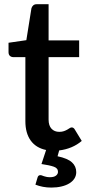

<svg xmlns="http://www.w3.org/2000/svg" viewBox="-20 -690 406 889"><path d="M358.5 -37.5Q337.5 -19.5 310.8 -8.2Q284 3 254 6.5L246.5 33.5Q293.5 43.5 313.2 61.8Q333 80 333 107Q333 123.5 324.5 136.8Q316 150 300.8 159.2Q285.5 168.5 264.2 173.5Q243 178.5 217.5 178.5Q197 178.5 178.8 175Q160.5 171.5 144 165L154 131.5Q157 121 167 121Q170.5 121 174.2 122.5Q178 124 183.2 125.8Q188.5 127.5 195.2 129Q202 130.5 211 130.5Q230 130.5 239.2 123.2Q248.5 116 248.5 105.5Q248.5 88.5 229 81.8Q209.5 75 172 69.5L193.5 4.5Q147 -5 122.2 -39.2Q97.5 -73.5 97.5 -128.5V-425.5H41.5Q32.5 -425.5 26 -431.2Q19.5 -437 19.5 -448.5V-492L102 -504L125.5 -651.5Q128 -660 134 -665.2Q140 -670.5 150 -670.5H205V-503H346.5V-425.5H205V-136Q205 -108.5 218.5 -94Q232 -79.5 254.5 -79.5Q267 -79.5 276 -82.8Q285 -86 291.5 -89.8Q298 -93.5 302.8 -96.8Q307.5 -100 312 -100Q321 -100 326.5 -90L358.5 -37.5Z"/></svg>

Font: Lato SemiBold
Style: Regular
Weight: 600
Designer: Lukasz Dziedzic with Adam Twardoch and Botio Nikoltchev
Foundry: tyPoland Lukasz Dziedzic
Version: Version 2.015; 2015-08-06; http://www.latofonts.com/